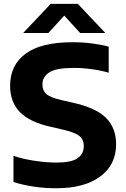

<svg xmlns="http://www.w3.org/2000/svg" viewBox="-20 -969 656 998"><path d="M272 9.5Q211.5 9.5 155 1Q98.5 -7.5 50 -23V-159Q100 -142 161.2 -133Q222.5 -124 272.5 -124Q351.5 -124 383.5 -146.8Q415.5 -169.5 415.5 -210Q415.5 -244 391.8 -262.8Q368 -281.5 303.5 -296L245.5 -309.5Q135.5 -333.5 84 -385.8Q32.5 -438 32.5 -523.5Q32.5 -630.5 113.2 -690Q194 -749.5 356.5 -749.5Q410.5 -749.5 458.8 -743.2Q507 -737 545 -726.5V-591Q507 -602.5 459 -609.2Q411 -616 363 -616Q272 -616 236.2 -592.8Q200.5 -569.5 200.5 -531Q200.5 -498.5 221 -480.2Q241.5 -462 298.5 -449L357 -435.5Q477.5 -409.5 530.5 -356.8Q583.5 -304 583.5 -219.5Q583.5 -112.5 501 -51.5Q418.5 9.5 272 9.5ZM100.5 -797.5 243.5 -949H384.5L527.5 -797.5H396.5L314 -888L231.5 -797.5Z"/></svg>

Font: Encode Sans SmExp
Style: Bold
Weight: 700
Width: 6
Designer: Multiple Designers
Foundry: Impallari Type
Version: Version 3.002; ttfautohint (v1.8.3) -l 8 -r 50 -G 200 -x 14 